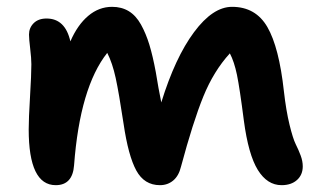

<svg xmlns="http://www.w3.org/2000/svg" viewBox="-20 -499 935 562"><path d="M143.1 43Q64 43 64 -120.1Q64 -151.9 67.9 -216.3Q71.8 -280.8 71.8 -311Q71.8 -327.6 68.4 -356.4Q64.9 -385.3 64.9 -397.9Q64.9 -417.5 78.6 -431.2Q92.3 -444.8 116.2 -444.8Q170.9 -444.8 186 -377.9Q207 -426.3 238.3 -452.6Q269.5 -479 308.1 -479Q335.9 -479 356.9 -466.3Q377.9 -453.6 392.6 -427.2Q407.2 -400.9 417.2 -368.2Q427.2 -335.4 436 -288.1Q443.8 -239.7 452.1 -199.2Q492.7 -330.6 547.9 -404.8Q603 -479 659.2 -479Q728.5 -479 762.7 -419.7Q796.9 -360.4 811 -231.9Q817.4 -175.3 827.4 -134.3Q837.4 -93.3 845.7 -76.7Q854 -60.1 860.1 -43.7Q866.2 -27.3 866.2 -12.2Q866.2 12.7 849.4 27.8Q832.5 43 804.2 43Q762.2 43 734.6 -1.7Q707 -46.4 693.8 -146Q681.6 -241.2 673.6 -280Q665.5 -318.8 652.8 -342.8Q605.5 -291 575.2 -216.6Q544.9 -142.1 509.8 -11.2Q503.4 15.6 487.1 29.3Q470.7 43 448.2 43Q402.3 43 378.9 0Q355.5 -43 341.8 -136.2Q328.1 -227.1 318.6 -270.8Q309.1 -314.5 293.9 -344.2Q213.9 -243.2 196.8 -15.1Q192.4 43 143.1 43Z"/></svg>

Font: Shantell Sans Bouncy
Style: Regular
Weight: 600
Designer: Stephen Nixon, Anya Danilova, Shantell Martin
Foundry: Arrow Type
Version: Version 1.006;[9816181b4]